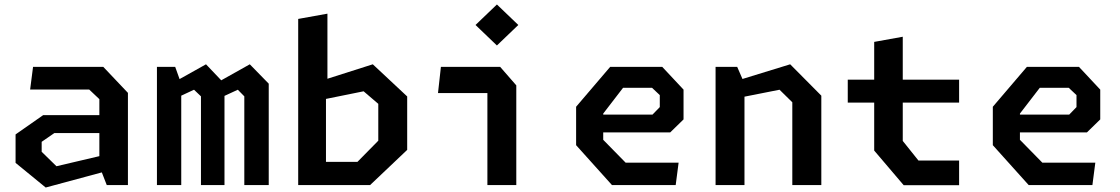

<svg xmlns="http://www.w3.org/2000/svg" viewBox="-20 -826 5000 857"><path d="M456.5 0H551V-411.5L441 -527.5H127.5L114.5 -426.5H378L423.5 -383.5V-312H172.5L49.5 -226V-99L184 11L434.5 -56.5ZM166 -148.5V-193L222.5 -232H423.5V-129L232 -84Z M1070.5 0H1179.5V-452.5L1095 -539L967.5 -467.5L899.5 -539L781.5 -473L762 -527.5H680.5V0H789V-399L846 -425.5L877 -396V0H982V-398L1041.5 -425.5L1070.5 -396Z M1311 0H1632L1797.5 -157V-395.5L1644 -539L1441.5 -474.5V-765L1311 -741.5ZM1435 -103.5V-384.5L1603 -418.5L1668.5 -362.5V-198L1575.5 -103.5Z M2155.5 0H2284.5V-445L2212.5 -527.5H1948L1935 -410.5H2155.5ZM2198 -623 2293.5 -714.5 2198 -806 2102.5 -714.5Z M2711.5 0H2996L3009 -100H2772.5L2672.5 -202V-235H2971.5L3031 -293V-426L2936 -527.5H2703.5L2551.5 -349.5V-178ZM2672.5 -314.5V-319L2761 -434H2890.5L2925 -401.5V-348L2892.5 -314.5Z M3516.5 0H3646V-399L3507 -539L3294 -473.5L3270.5 -527.5H3174V0H3303V-394.5L3459.5 -425.5L3516.5 -369.5Z M4013.5 0.5H4261V-109.5H4079.5L4009.5 -197V-368H4261V-470.5H4009.5V-662L3882 -639V-470.5H3764V-368H3882V-154Z M4571.5 0H4856L4869 -100H4632.5L4532.5 -202V-235H4831.5L4891 -293V-426L4796 -527.5H4563.5L4411.5 -349.5V-178ZM4532.5 -314.5V-319L4621 -434H4750.5L4785 -401.5V-348L4752.5 -314.5Z"/></svg>

Font: Monaspace Krypton SemiBold
Style: Regular
Weight: 600
Designer: Riley Cran & the Lettermatic Team
Foundry: Lettermatic
Version: Version 1.200 (Monaspace Krypton)